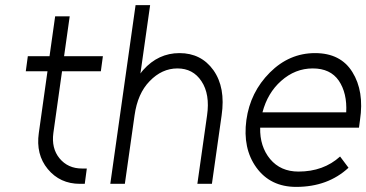

<svg xmlns="http://www.w3.org/2000/svg" viewBox="-20 -720 1435 752"><path d="M196 -656 174 -500H89L81 -441H166L132 -199Q120 -115 167 -58Q215 0 293 0H312L320 -60H301Q246 -60 213 -100Q181 -139 189 -199L223 -441H375L383 -500H231L253 -656Z M810 0 848 -268Q856 -323 848 -367Q840 -411 816 -445Q768 -512 683 -512Q600 -512 541 -446Q538 -443 535.5 -439.5Q533 -436 530 -432L568 -700H511L412 0H469L507 -268Q519 -354 566 -402Q614 -452 675 -452Q736 -452 769 -402Q803 -351 791 -268L753 0Z M1386 -220 1390 -250Q1407 -363 1360 -438Q1314 -512 1214 -512Q1113 -512 1037 -436Q960 -359 945 -250Q930 -139 984 -64Q1039 12 1140 12Q1264 12 1345 -63L1312 -107Q1247 -48 1149 -48Q1079 -48 1038 -97Q1018 -121 1008 -152Q998 -183 999 -220ZM1205 -452Q1274 -452 1307 -404Q1340 -355 1336 -280H1008Q1028 -356 1081 -403Q1136 -452 1205 -452Z"/></svg>

Font: Unageo
Style: Light-Italic
Weight: 300
Designer: Richard Sepsi
Foundry: Richard Sepsi
Version: Version 2.000